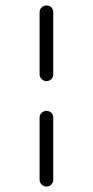

<svg xmlns="http://www.w3.org/2000/svg" viewBox="-20 -582 340 703"><path d="M175 -310Q175 -300 168 -292.5Q161 -285 150 -285Q140 -285 132.5 -292.5Q125 -300 125 -310V-537Q125 -548 132.5 -555Q140 -562 150 -562Q161 -562 168 -555Q175 -548 175 -537ZM175 76Q175 86 168 93.5Q161 101 150 101Q140 101 132.5 93.5Q125 86 125 76V-151Q125 -162 132.5 -169Q140 -176 150 -176Q161 -176 168 -169Q175 -162 175 -151Z"/></svg>

Font: Hubballi
Style: Regular
Weight: 400
Designer: Erin McLaughlin
Version: Version 1.000; ttfautohint (v1.8.3)